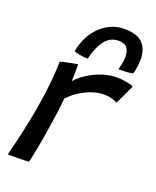

<svg xmlns="http://www.w3.org/2000/svg" viewBox="-143 -854 761 939"><g transform="rotate(20 237.0 -385.0)"><path d="M185 -443Q207 -468 239.8 -489Q272.5 -510 310.5 -522.8Q348.5 -535.5 385.5 -535.5Q411 -535.5 437 -531Q463 -526.5 474 -519.5L427 -419Q416.5 -424 399.2 -429.8Q382 -435.5 355 -435.5Q310 -435.5 261.2 -410.8Q212.5 -386 179.5 -350Q177 -315 170 -265Q163 -215 154.5 -162.5Q146 -110 137.5 -66.8Q129 -23.5 123.5 -1.5Q101.5 0.5 70.2 1Q39 1.5 13.5 1Q34 -77.5 53 -168Q72 -258.5 84 -347.8Q96 -437 97 -512.5Q111 -516.5 130 -520.5Q149 -524.5 165 -527.5Q181 -530.5 186.5 -531Q186.5 -512.5 186.2 -485.5Q186 -458.5 185 -443ZM148 -585.5Q164.5 -670 217.5 -720.5Q270.5 -771 340 -771Q406.5 -771 436 -741.5Q465.5 -712 465.5 -656Q465.5 -638.5 462.5 -618.8Q459.5 -599 455 -581.5Q439.5 -577.5 418 -576.5Q396.5 -575.5 380 -575.5Q384.5 -593.5 387.8 -611.2Q391 -629 391 -643.5Q391 -674.5 377.8 -690.8Q364.5 -707 333 -707Q289.5 -707 261.8 -669.8Q234 -632.5 220.5 -573Q198 -573 178.5 -577Q159 -581 148 -585.5Z"/></g></svg>

Font: Grandstander
Style: Italic
Weight: 400
Italic angle: -15°
Designer: Tyler Finck
Foundry: Etcetera Type Co
Version: Version 1.200; ttfautohint (v1.8.3)